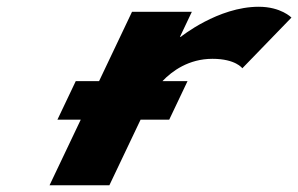

<svg xmlns="http://www.w3.org/2000/svg" viewBox="-20 -548 882 568"><path d="M218.9 -194 126.6 0H303.6L395.9 -194H480.6L534.8 -308H460.6C489.1 -338 538.5 -374 608.5 -374C677.2 -374 696.9 -346 696.9 -346L842.2 -496C842.2 -496 811.4 -528 745.4 -528C624.9 -528 514.8 -439 514.8 -439H512.4L547.5 -513H370.5L273.1 -308H204.1L149.9 -194Z"/></svg>

Font: Hussar
Style: BdSuprExtOblFive
Weight: 700
Foundry: Cannot Into Space Fonts
Version: Version 2.00